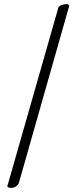

<svg xmlns="http://www.w3.org/2000/svg" viewBox="-20 -722 385 928"><path d="M301.8 -702.1Q311.5 -702.1 314.5 -693.4L70.8 163.6Q68.8 169.9 57.6 178.7Q47.4 186.5 32.7 186Q26.4 186 22 184.3Q17.6 182.6 16.6 180.7L15.1 179.2L262.7 -687.5Q263.2 -689.5 267.8 -692.6Q272.5 -695.8 281.7 -699Q291 -702.1 301.8 -702.1Z"/></svg>

Font: Amiri
Style: Slanted
Weight: 400
Italic angle: 9°
Designer: Khaled Hosny
Version: Version 000.107